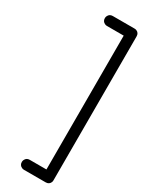

<svg xmlns="http://www.w3.org/2000/svg" viewBox="-234 -800 746 975"><g transform="rotate(30 139.0 -313.0)"><path d="M236.3 137.7Q256.3 137.7 263.7 120.1Q265.6 114.7 265.6 108.4V-734.9Q265.6 -754.9 248 -762.2Q242.7 -764.2 236.3 -764.2H108.9Q90.3 -764.2 82.5 -747.6Q79.6 -741.7 79.6 -734.9Q79.6 -716.3 96.2 -708.5Q102.1 -705.6 108.9 -705.6H207V79.1H108.9Q90.3 79.1 82.5 95.7Q79.6 101.6 79.6 108.4Q79.6 127 96.2 134.8Q102.1 137.7 108.9 137.7Z"/></g></svg>

Font: Masterpiece Uni Round
Style: Regular
Weight: 400
Designer: Co Toe
Foundry: Masterpiece
Version: Version 0.1